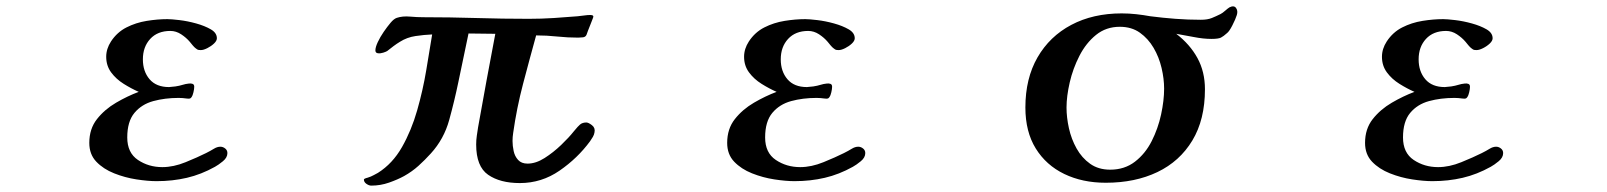

<svg xmlns="http://www.w3.org/2000/svg" viewBox="-20 -567 5040 602"><path d="M693 -87Q693 -73 679 -61.5Q665 -50 654 -44Q611 -20 566 -9.5Q521 1 471 1Q444 1 408 -4.5Q372 -10 338 -23.5Q304 -37 282 -60Q260 -83 260 -119Q260 -163 284 -193.5Q308 -224 344 -245Q380 -266 415 -279Q392 -289 368 -304Q344 -319 328.5 -340Q313 -361 313 -389Q313 -414 328 -437Q347 -466 376.5 -481Q406 -496 440 -501.5Q474 -507 505 -507Q517 -507 542.5 -504Q568 -501 595 -493.5Q622 -486 641 -475Q660 -464 660 -447Q660 -439 651 -430.5Q642 -422 630 -416Q618 -410 610 -410Q603 -410 600.5 -411Q598 -412 593 -416Q590 -418 584 -425Q578 -432 575 -436Q564 -449 548 -459.5Q532 -470 514 -470Q474 -470 451 -445Q428 -420 428 -381Q428 -343 449 -318.5Q470 -294 510 -294Q512 -294 520 -295Q528 -296 530 -296Q543 -298 552.5 -301Q562 -304 572 -305Q579 -306 584 -304Q589 -302 589 -295Q589 -288 586.5 -277.5Q584 -267 581 -263Q579 -260 576.5 -258.5Q574 -257 566 -258Q552 -260 540 -260Q497 -260 460.5 -250Q424 -240 401.5 -213Q379 -186 379 -136Q379 -88 412.5 -65.5Q446 -43 489 -43Q524 -43 562 -58.5Q600 -74 626 -87Q640 -94 650.5 -100.5Q661 -107 671 -107Q679 -107 686 -101.5Q693 -96 693 -87Z M1844 -152Q1843 -145 1839 -138Q1835 -131 1830 -124Q1791 -71 1734.5 -32Q1678 7 1610 7Q1548 7 1510.5 -19Q1473 -45 1473 -114Q1473 -128 1475 -141.5Q1477 -155 1479 -168Q1492 -241 1505.5 -314.5Q1519 -388 1533 -461Q1512 -461 1491 -461.5Q1470 -462 1449 -462Q1441 -424 1433 -385.5Q1425 -347 1417 -309Q1405 -251 1388.5 -191Q1372 -131 1331 -86Q1312 -65 1292 -47Q1272 -29 1247 -15Q1227 -4 1200 5.5Q1173 15 1144 15Q1137 15 1129 9.5Q1121 4 1121 -4Q1121 -7 1133 -10Q1143 -13 1152 -18Q1161 -23 1165 -25Q1211 -54 1240.5 -106Q1270 -158 1288 -221Q1306 -284 1316.5 -347Q1327 -410 1335 -459Q1310 -458 1283 -454Q1256 -450 1234 -436Q1224 -430 1214 -422.5Q1204 -415 1194 -407Q1191 -405 1182 -402Q1173 -399 1165 -400Q1157 -401 1157 -409Q1157 -419 1164.5 -435Q1172 -451 1183 -467Q1194 -483 1204.5 -495.5Q1215 -508 1224 -511Q1242 -517 1265 -515Q1288 -513 1307 -513Q1390 -513 1473 -510.5Q1556 -508 1638 -508Q1677 -508 1716.5 -510.5Q1756 -513 1791 -516Q1802 -517 1812 -518.5Q1822 -520 1831 -520Q1844 -520 1839 -510Q1838 -507 1833 -494.5Q1828 -482 1823.5 -470.5Q1819 -459 1819 -458Q1816 -451 1808 -450Q1800 -449 1793 -449Q1760 -449 1727 -452.5Q1694 -456 1661 -456Q1640 -380 1620 -304Q1600 -228 1589 -150Q1588 -144 1587.5 -137.5Q1587 -131 1587 -125Q1587 -110 1590.5 -93.5Q1594 -77 1604.5 -65.5Q1615 -54 1634 -54Q1660 -54 1687.5 -71.5Q1715 -89 1739.5 -112.5Q1764 -136 1779 -155Q1781 -158 1785 -162Q1789 -166 1791 -169Q1799 -178 1805 -180.5Q1811 -183 1818 -183Q1825 -183 1836 -174.5Q1847 -166 1844 -152Z M2693 -87Q2693 -73 2679 -61.5Q2665 -50 2654 -44Q2611 -20 2566 -9.5Q2521 1 2471 1Q2444 1 2408 -4.5Q2372 -10 2338 -23.5Q2304 -37 2282 -60Q2260 -83 2260 -119Q2260 -163 2284 -193.5Q2308 -224 2344 -245Q2380 -266 2415 -279Q2392 -289 2368 -304Q2344 -319 2328.5 -340Q2313 -361 2313 -389Q2313 -414 2328 -437Q2347 -466 2376.5 -481Q2406 -496 2440 -501.5Q2474 -507 2505 -507Q2517 -507 2542.5 -504Q2568 -501 2595 -493.5Q2622 -486 2641 -475Q2660 -464 2660 -447Q2660 -439 2651 -430.5Q2642 -422 2630 -416Q2618 -410 2610 -410Q2603 -410 2600.5 -411Q2598 -412 2593 -416Q2590 -418 2584 -425Q2578 -432 2575 -436Q2564 -449 2548 -459.5Q2532 -470 2514 -470Q2474 -470 2451 -445Q2428 -420 2428 -381Q2428 -343 2449 -318.5Q2470 -294 2510 -294Q2512 -294 2520 -295Q2528 -296 2530 -296Q2543 -298 2552.5 -301Q2562 -304 2572 -305Q2579 -306 2584 -304Q2589 -302 2589 -295Q2589 -288 2586.5 -277.5Q2584 -267 2581 -263Q2579 -260 2576.5 -258.5Q2574 -257 2566 -258Q2552 -260 2540 -260Q2497 -260 2460.5 -250Q2424 -240 2401.5 -213Q2379 -186 2379 -136Q2379 -88 2412.5 -65.5Q2446 -43 2489 -43Q2524 -43 2562 -58.5Q2600 -74 2626 -87Q2640 -94 2650.5 -100.5Q2661 -107 2671 -107Q2679 -107 2686 -101.5Q2693 -96 2693 -87Z M3630 -289Q3630 -320 3622 -354Q3614 -388 3597 -417Q3580 -446 3554 -464.5Q3528 -483 3491 -483Q3448 -483 3416.5 -457.5Q3385 -432 3364.5 -392Q3344 -352 3334 -308.5Q3324 -265 3324 -230Q3324 -199 3331.5 -165Q3339 -131 3355.5 -101.5Q3372 -72 3398 -53.5Q3424 -35 3461 -35Q3506 -35 3538.5 -60Q3571 -85 3591 -124.5Q3611 -164 3620.5 -208Q3630 -252 3630 -289ZM3858 -520Q3854 -507 3844 -487.5Q3834 -468 3827 -463Q3816 -453 3808 -449Q3800 -445 3778 -445Q3753 -445 3722.5 -451Q3692 -457 3668 -461Q3711 -428 3734.5 -385Q3758 -342 3758 -287Q3758 -192 3718.5 -126.5Q3679 -61 3609 -27.5Q3539 6 3447 6Q3374 6 3317 -21.5Q3260 -49 3227.5 -101.5Q3195 -154 3195 -230Q3195 -321 3233 -387Q3271 -453 3339 -489Q3407 -525 3497 -525Q3520 -525 3542.5 -522.5Q3565 -520 3587 -516Q3626 -511 3665.5 -508Q3705 -505 3745 -505Q3766 -505 3779.5 -510.5Q3793 -516 3807 -523Q3813 -526 3821.5 -533.5Q3830 -541 3835 -544Q3849 -551 3855.5 -542Q3862 -533 3858 -520Z M4693 -87Q4693 -73 4679 -61.5Q4665 -50 4654 -44Q4611 -20 4566 -9.5Q4521 1 4471 1Q4444 1 4408 -4.5Q4372 -10 4338 -23.5Q4304 -37 4282 -60Q4260 -83 4260 -119Q4260 -163 4284 -193.5Q4308 -224 4344 -245Q4380 -266 4415 -279Q4392 -289 4368 -304Q4344 -319 4328.5 -340Q4313 -361 4313 -389Q4313 -414 4328 -437Q4347 -466 4376.5 -481Q4406 -496 4440 -501.5Q4474 -507 4505 -507Q4517 -507 4542.5 -504Q4568 -501 4595 -493.5Q4622 -486 4641 -475Q4660 -464 4660 -447Q4660 -439 4651 -430.5Q4642 -422 4630 -416Q4618 -410 4610 -410Q4603 -410 4600.5 -411Q4598 -412 4593 -416Q4590 -418 4584 -425Q4578 -432 4575 -436Q4564 -449 4548 -459.5Q4532 -470 4514 -470Q4474 -470 4451 -445Q4428 -420 4428 -381Q4428 -343 4449 -318.5Q4470 -294 4510 -294Q4512 -294 4520 -295Q4528 -296 4530 -296Q4543 -298 4552.5 -301Q4562 -304 4572 -305Q4579 -306 4584 -304Q4589 -302 4589 -295Q4589 -288 4586.5 -277.5Q4584 -267 4581 -263Q4579 -260 4576.5 -258.5Q4574 -257 4566 -258Q4552 -260 4540 -260Q4497 -260 4460.5 -250Q4424 -240 4401.5 -213Q4379 -186 4379 -136Q4379 -88 4412.5 -65.5Q4446 -43 4489 -43Q4524 -43 4562 -58.5Q4600 -74 4626 -87Q4640 -94 4650.5 -100.5Q4661 -107 4671 -107Q4679 -107 4686 -101.5Q4693 -96 4693 -87Z"/></svg>

Font: Kaisei Tokumin ExtraBold
Style: Regular
Weight: 800
Designer: Font-Kai, 金井和夫
Foundry: KAZUO KANAI
Version: Version 5.003